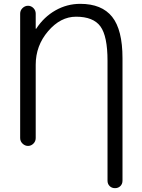

<svg xmlns="http://www.w3.org/2000/svg" viewBox="-20 -760 738 1000"><path d="M85 -41V-689Q85 -706 97.5 -718Q110 -730 126 -730Q142 -730 154 -718Q166 -706 166 -689V-611Q166 -610 167 -610Q169 -610 169 -611Q209 -672 269 -706Q329 -740 398 -740Q510 -740 564 -672.5Q618 -605 618 -457V181Q618 198 607 209Q596 220 579 220Q562 220 551 209Q540 198 540 181V-443Q540 -572 503 -622.5Q466 -673 376 -673Q295 -673 230.5 -597.5Q166 -522 166 -423V-41Q166 -24 154 -12Q142 0 126 0Q110 0 97.5 -12Q85 -24 85 -41Z"/></svg>

Font: Rounded Mplus 1c
Style: Regular
Weight: 400
Version: Version 1.059.20150529